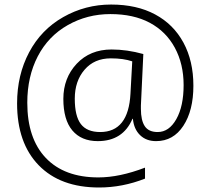

<svg xmlns="http://www.w3.org/2000/svg" viewBox="-20 -729 926 845"><path d="M420.9 -147.9Q545.4 -147.9 554.2 -316.9L562 -459Q523.4 -472.2 467.8 -472.2Q395 -472.2 352.1 -422.1Q309.1 -372.1 309.1 -294.9Q309.1 -217.8 335.9 -182.9Q362.8 -147.9 420.9 -147.9ZM413.1 51.8Q505.9 51.8 618.2 8.8V57.1Q519 96.2 416 96.2Q245.6 96.2 150.4 -1.7Q55.2 -99.6 55.2 -273.9Q55.2 -398.9 108.2 -498.8Q161.1 -598.6 258.3 -653.8Q355.5 -709 468.8 -709Q582 -709 662.8 -665.5Q743.7 -622.1 787.4 -541.3Q831.1 -460.4 831.1 -351.6Q831.1 -242.7 786.9 -175.3Q742.7 -107.9 667 -107.9Q623.5 -107.9 596.4 -134.3Q569.3 -160.6 564.9 -206.1H563Q521 -107.9 410.2 -107.9Q337.9 -107.9 298.3 -155Q258.8 -202.1 258.8 -293.9Q258.8 -385.7 317.6 -448.5Q376.5 -511.2 471.2 -511.2Q538.6 -511.2 610.8 -491.2L600.1 -264.6V-250Q600.1 -199.2 617.2 -173.6Q634.3 -147.9 673.8 -147.9Q724.1 -147.9 756.1 -204.8Q788.1 -261.7 788.1 -354.5Q788.1 -447.3 749.5 -518.8Q710.9 -590.3 639.4 -628.7Q567.9 -667 465.8 -667Q363.8 -667 278.1 -618.4Q192.4 -569.8 146.2 -481Q100.1 -392.1 100.1 -276.9Q100.1 -119.6 181.6 -33.9Q263.2 51.8 413.1 51.8Z"/></svg>

Font: OpenSans-Light
Style: Regular
Weight: 300
Foundry: Ascender Corporation
Version: Version 1.10